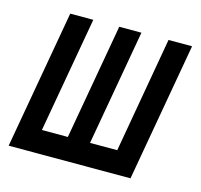

<svg xmlns="http://www.w3.org/2000/svg" viewBox="-85 -643 771 736"><g transform="rotate(15 300.0 -275.0)"><path d="M493 0H9.5L106.5 -550H198L117 -91H220L301 -550H389L308 -91H416L496.5 -550H590Z"/></g></svg>

Font: JuliaMono Medium
Style: Italic
Weight: 500
Italic angle: -9°
Monospace: yes
Designer: cormullion
Foundry: corm
Version: Version 0.054; ttfautohint (v1.8.4)